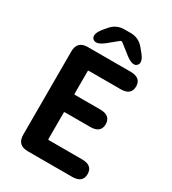

<svg xmlns="http://www.w3.org/2000/svg" viewBox="-223 -1066 1061 1183"><g transform="rotate(30 307.5 -474.0)"><path d="M166 0Q91 0 91 -75V-666Q91 -741 166 -741H470Q545 -741 545 -679Q545 -617 470 -617H244Q239 -617 239 -612V-451Q239 -446 244 -446H424Q499 -446 499 -384Q499 -322 424 -322H244Q239 -322 239 -317V-129Q239 -124 244 -124H481Q556 -124 556 -62Q556 0 481 0ZM254 -820Q198 -775 172 -800Q147 -826 194 -882L212 -903Q249 -948 307 -948H351Q409 -948 446 -903L464 -881Q511 -826 486 -800Q461 -774 404 -819L335 -873Q327 -879 319 -873Z"/></g></svg>

Font: Resource Han Rounded JP
Style: Bold
Weight: 700
Designer: Cyano Hao (round all glyphs); Ryoko NISHIZUKA 西塚涼子 (kana, bopomofo & ideographs); Paul D. Hunt (Latin, Greek & Cyrillic)
Foundry: Cyano Hao
Version: 0.990